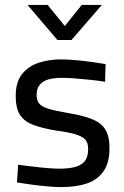

<svg xmlns="http://www.w3.org/2000/svg" viewBox="-20 -752 507 782"><path d="M229 10Q205 10 171.5 7Q138 4 106 -0.5Q74 -5 49 -9L54 -81Q79 -78 110.5 -74Q142 -70 172 -67.5Q202 -65 221 -65Q260 -65 286 -72Q312 -79 325.5 -96Q339 -113 339 -145Q339 -169 328.5 -182Q318 -195 290.5 -204Q263 -213 210 -220Q154 -229 116.5 -243Q79 -257 61.5 -284Q44 -311 44 -361Q44 -418 70 -450.5Q96 -483 138 -496.5Q180 -510 226 -510Q255 -510 289 -507Q323 -504 355 -499.5Q387 -495 410 -491L408 -419Q384 -423 351.5 -426.5Q319 -430 287 -432.5Q255 -435 231 -435Q202 -435 179 -429Q156 -423 142.5 -407.5Q129 -392 129 -365Q129 -344 139 -331Q149 -318 176 -309.5Q203 -301 255 -292Q317 -282 354.5 -267Q392 -252 409 -224.5Q426 -197 426 -148Q426 -90 402 -55Q378 -20 334.5 -5Q291 10 229 10ZM214 -589 92 -732H174L244 -646L313 -732H395L271 -589Z"/></svg>

Font: Cairo Play Medium
Style: Regular
Weight: 500
Version: Version 3.119